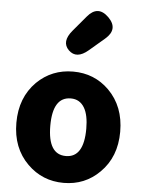

<svg xmlns="http://www.w3.org/2000/svg" viewBox="-61 -965 759 1026"><g transform="rotate(5 318.5 -451.5)"><path d="M125 -65Q40 -149 40 -284.5Q40 -420 125 -505Q205 -583 319 -583Q433 -583 512 -505Q597 -420 597 -284.5Q597 -149 512 -65Q433 14 319 14Q205 14 125 -65ZM415 -285Q415 -358 392 -397Q367 -439 319 -439Q222 -439 222 -284.5Q222 -130 318.5 -130Q415 -130 415 -285ZM392 -704Q330 -651 286 -694Q243 -737 296 -800L365 -882Q420 -948 480 -889Q539 -830 474 -774Z"/></g></svg>

Font: Resource Han Rounded JP Heavy
Style: Regular
Weight: 900
Designer: Cyano Hao (round all glyphs); Ryoko NISHIZUKA 西塚涼子 (kana, bopomofo & ideographs); Paul D. Hunt (Latin, Greek & Cyrillic)
Foundry: Cyano Hao
Version: 0.990